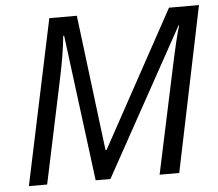

<svg xmlns="http://www.w3.org/2000/svg" viewBox="-51 -771 942 828"><g transform="rotate(-5 420.0 -357.0)"><path d="M330.1 0 249 -632.8H245.1Q237.3 -551.3 212.9 -439L120.1 0H41L191.9 -713.9H311L383.8 -126H388.2L710 -713.9H839.8L691.9 0H606.9Q668.5 -288.1 701.2 -442.4Q733.9 -596.7 747.1 -633.8H744.1L394 0Z"/></g></svg>

Font: OpenSans-Italic
Style: Italic
Weight: 400
Italic angle: -12°
Foundry: Ascender Corporation
Version: Version 1.10